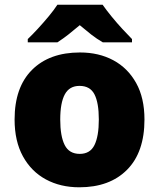

<svg xmlns="http://www.w3.org/2000/svg" viewBox="-20 -786 677 816"><path d="M594 -278Q594 -139 520 -64.5Q446 10 317 10Q237 10 175 -23.5Q113 -57 77.5 -121.5Q42 -186 42 -278Q42 -415 116 -489Q190 -563 320 -563Q400 -563 461.5 -530Q523 -497 558.5 -433.5Q594 -370 594 -278ZM236 -278Q236 -207 255 -169.5Q274 -132 319 -132Q363 -132 381.5 -169.5Q400 -207 400 -278Q400 -349 381.5 -385Q363 -421 318 -421Q275 -421 255.5 -385Q236 -349 236 -278ZM416 -766Q432 -743 454.5 -715.5Q477 -688 500.5 -662.5Q524 -637 541 -620V-606H417Q391 -621 368 -639Q345 -657 319 -679Q293 -657 271.5 -640Q250 -623 224 -606H98V-620Q117 -638 140.5 -663.5Q164 -689 186.5 -716Q209 -743 224 -766Z"/></svg>

Font: Noto Kufi Arabic Black
Style: Regular
Weight: 900
Designer: Monotype Design Team, David Williams, Khaled Hosny
Foundry: Google LLC
Version: Version 2.109; ttfautohint (v1.8.4.7-5d5b)